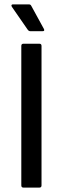

<svg xmlns="http://www.w3.org/2000/svg" viewBox="-20 -854 285 874"><path d="M87 0Q77 0 77 -10V-645Q77 -655 87 -655H159Q169 -655 169 -645V-10Q169 0 159 0ZM118 -712Q111 -712 106 -719L34 -823Q31 -828 32.5 -831Q34 -834 38 -834H112Q119 -834 122 -828L180 -722Q182 -718 181 -715Q180 -712 174 -712Z"/></svg>

Font: Sofia Sans Semi Condensed Medium
Style: Regular
Weight: 500
Designer: Botio Nikoltchev, Ani Petrova
Foundry: lettersoup
Version: Version 4.100